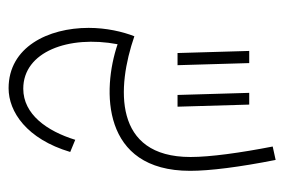

<svg xmlns="http://www.w3.org/2000/svg" viewBox="-130 -276 677 458"><g transform="rotate(-90 209.0 -47.5)"><path d="M56 271 88 264C73 187 63 115 63 68C63 -117 229 -108 351 -66C362 -94 371 -133 371 -175C371 -272 325 -366 227 -366C171 -366 106 -323 75 -219L104 -207C125 -275 165 -331 226 -331C314 -331 354 -223 332 -106C223 -143 30 -145 30 67C30 114 39 185 56 271ZM287 208H316L311 37H282ZM188 208H216L211 37H183Z"/></g></svg>

Font: Noto Sans Arabic UI Cn XLt
Style: Regular
Weight: 200
Width: 3
Designer: Monotype Design Team, Nadine Chahine and Nizar Qandah
Foundry: Monotype Imaging Inc.
Version: Version 2.010